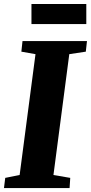

<svg xmlns="http://www.w3.org/2000/svg" viewBox="-29 -956 462 976"><path d="M-8.8 0H324.7L328.1 -51.8L242.7 -66.4L323.2 -680.7L407.2 -693.4L413.1 -747.1H85.4L79.6 -693.4L151.4 -680.7L70.8 -66.4L-2.4 -51.8ZM130.9 -833.5H409.7V-935.5H130.9Z"/></svg>

Font: Merriweather
Style: Heavy Italic
Weight: 900
Italic angle: -7.5°
Designer: Eben Sorkin
Foundry: Eben Sorkin
Version: Version 1.001